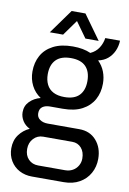

<svg xmlns="http://www.w3.org/2000/svg" viewBox="-98 -782 687 1025"><g transform="rotate(10 245.5 -269.5)"><path d="M149 184Q112 184 81.5 168Q51 152 33 122Q15 92 15 54Q15 11 37.5 -19.5Q60 -50 94 -65Q69 -77 55 -99Q41 -121 41 -146Q41 -181 64.5 -204.5Q88 -228 123 -237Q90 -259 72.5 -293.5Q55 -328 55 -369Q55 -418 76 -456Q97 -494 139.5 -516Q182 -538 245 -538Q274 -538 298 -533.5Q322 -529 342 -520Q371 -533 387 -558Q403 -583 407 -612H487Q486 -581 474 -555Q462 -529 441 -511.5Q420 -494 390 -488Q414 -464 425.5 -434Q437 -404 437 -370Q437 -321 416 -283Q395 -245 353.5 -223Q312 -201 249 -201H180Q155 -201 139.5 -190Q124 -179 124 -155Q124 -133 141 -121Q158 -109 184 -109H355Q413 -109 447.5 -69.5Q482 -30 482 30Q482 73 462.5 108Q443 143 407 163.5Q371 184 322 184ZM172 120H318Q341 120 359 110Q377 100 387.5 82Q398 64 398 43Q398 7 379 -14.5Q360 -36 330 -36H172Q141 -36 120 -13.5Q99 9 99 43Q99 78 119.5 99Q140 120 172 120ZM246 -264Q300 -264 326.5 -291.5Q353 -319 353 -369Q353 -420 326.5 -447.5Q300 -475 246 -475Q192 -475 165 -447.5Q138 -420 138 -369Q138 -337 150 -313Q162 -289 186 -276.5Q210 -264 246 -264ZM110 -591 205 -723H280L375 -591H303L222 -704H263L182 -591Z"/></g></svg>

Font: Archivo SemiCondensed
Style: Regular
Weight: 400
Width: 4
Designer: Hector Gatti
Foundry: Omnibus-Type
Version: Version 2.001